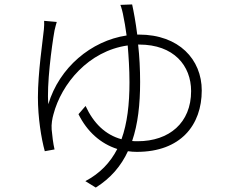

<svg xmlns="http://www.w3.org/2000/svg" viewBox="-20 -798 1040 866"><path d="M608 -597C764 -597 842 -502 842 -387C842 -244 743 -161 601 -161C592 -161 584 -161 576 -162C602 -238 612 -327 612 -428C612 -486 609 -544 603 -597ZM599 -642C592 -698 583 -746 576 -778L523 -776C528 -763 534 -741 537 -722C541 -704 546 -675 551 -638C391 -614 247 -493 198 -328C190 -412 213 -589 226 -661C230 -677 233 -690 236 -699L179 -704C180 -692 179 -681 178 -666C173 -615 151 -471 151 -359C151 -268 166 -174 182 -116L226 -124C220 -148 215 -190 213 -214C211 -238 216 -265 221 -282C257 -420 379 -568 556 -593C560 -545 564 -487 564 -427C564 -328 554 -242 528 -170C455 -190 402 -242 366 -320L334 -283C373 -204 434 -150 509 -126C477 -64 431 -16 365 19L412 48C479 6 526 -49 557 -116C570 -114 584 -113 597 -113C795 -113 890 -234 890 -390C890 -530 787 -642 607 -642Z"/></svg>

Font: Noto Sans CJK Light
Style: Regular
Weight: 300
Designer: Ryoko NISHIZUKA (kana & ideographs); Paul D. Hunt (Latin, Greek & Cyrillic); Wenlong ZHANG (bopomofo); Sandoll Communica
Foundry: Adobe Systems Incorporated
Version: Version 1.000;PS 1;hotconv 1.0.78;makeotf.lib2.5.61930